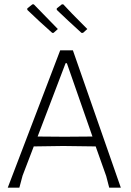

<svg xmlns="http://www.w3.org/2000/svg" viewBox="-20 -873 607 893"><path d="M249 -738 229 -720H223Q163 -773 107 -827V-834L131 -853H137Q138 -852 249 -738ZM386 -738 366 -720H359Q294 -779 244 -827V-834L268 -853H274Q301 -823 386 -738ZM319 -639 542 0H488L474 -54L425 -192L274 -194L137 -192L85 -56L70 0H16L260 -639ZM285 -579 155 -238 280 -237 410 -238 291 -579Z"/></svg>

Font: Alegreya Sans SC Light
Style: Regular
Weight: 300
Designer: Juan Pablo del Peral
Foundry: Huerta Tipografica
Version: Version 2.007